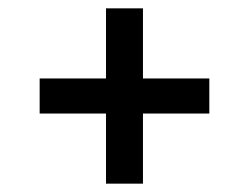

<svg xmlns="http://www.w3.org/2000/svg" viewBox="-20 -610 596 460"><path d="M234 -170V-338H75V-422H234V-590H322.5V-422H481.5V-338H322.5V-170Z"/></svg>

Font: Encode Sans SemiExpanded SemiExpanded Medium
Style: Regular
Weight: 500
Width: 6
Designer: Multiple Designers
Foundry: Impallari Type
Version: Version 3.000; ttfautohint (v1.8.3) -l 8 -r 50 -G 200 -x 14 